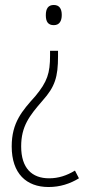

<svg xmlns="http://www.w3.org/2000/svg" viewBox="-20 -554 357 771"><path d="M228 -494C228 -518 219 -534 196 -534C174 -534 164 -520 164 -493C164 -467 173 -453 196 -453C219 -453 228 -470 228 -494ZM213 -328V-350H181V-331C181 -260 170 -226 122 -168C69 -109 27 -62 27 34C27 143 86 197 175 197C221 197 261 184 297 162L281 131C248 151 215 162 177 162C108 162 65 121 65 34C65 -47 98 -89 151 -150C201 -206 213 -245 213 -328Z"/></svg>

Font: Noto Sans Thai Looped Condensed ExtraLight
Style: Regular
Weight: 200
Width: 3
Designer: Sasikarn Vongin, Ben Mitchell
Foundry: The Fontpad Ltd
Version: Version 1.001